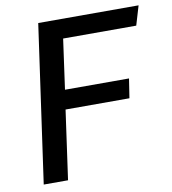

<svg xmlns="http://www.w3.org/2000/svg" viewBox="-78 -754 737 823"><g transform="rotate(-10 290.0 -343.0)"><path d="M46.2 0 143.2 -686H580L555 -602H236.8L206.5 -384.5H485.2L472.2 -300.5H194.2L152 0Z"/></g></svg>

Font: Chivo Medium
Style: Italic
Weight: 500
Italic angle: -8.05°
Designer: Hector Gatti
Foundry: Omnibus-Type
Version: Version 2.002